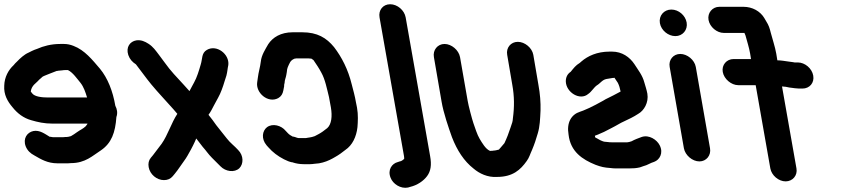

<svg xmlns="http://www.w3.org/2000/svg" viewBox="-30 -765 3970 904"><path d="M380 -306C372 -332 364 -356 349 -375C333 -394 313 -424 290 -435H277C273 -435 269 -435 265 -434L244 -432C241 -431 239 -431 237 -431C227 -427 217 -423 206 -419L191 -413C182 -409 170 -406 164 -398C158 -393 151 -387 147 -382L130 -366C123 -358 117 -349 115 -335V-334C117 -332 118 -330 121 -326C133 -309 170 -306 196 -306ZM513 -267C521 -252 525 -233 518 -214C513 -141 495 -91 445 -57C406 -32 372 3 304 3C295 4 288 4 283 4H241C194 4 163 -15 132 -33C113 -43 99 -56 91 -76C77 -113 98 -142 127 -148C157 -154 182 -134 204 -121H208C213 -120 217 -119 220 -119H262C265 -119 271 -119 278 -120C283 -120 287 -120 292 -121L304 -124C315 -130 323 -136 333 -143C350 -155 360 -158 373 -170L380 -179C381 -180 382 -182 382 -183H217C178 -183 148 -190 117 -199C81 -209 52 -231 29 -260C6 -287 -13 -319 -10 -362C-9 -402 10 -436 34 -458C39 -464 44 -470 50 -475C64 -490 85 -509 104 -517L120 -525C128 -529 136 -532 145 -535C174 -548 211 -558 253 -558H272C286 -558 301 -555 316 -549C369 -529 405 -483 441 -441C477 -397 501 -337 513 -267Z M670 22C667 5 670 -10 680 -22L690 -34C706 -54 715 -68 731 -88C760 -129 777 -187 805 -229L787 -250C751 -291 715 -328 682 -368C658 -397 632 -434 610 -462C593 -473 581 -486 574 -506C562 -543 582 -570 612 -575C634 -578 652 -570 669 -559C691 -545 703 -527 719 -506L745 -471C774 -430 802 -402 835 -366L862 -336C869 -351 879 -366 884 -377C897 -400 907 -433 915 -461C924 -489 918 -515 944 -530C990 -557 1051 -510 1045 -459C1041 -441 1041 -428 1036 -409L1027 -381C1020 -357 1009 -326 997 -305L978 -270C969 -253 962 -238 952 -225V-224C965 -208 977 -192 988 -176C1006 -152 1023 -133 1038 -113C1053 -93 1075 -77 1091 -59C1118 -32 1117 7 1097 27C1074 49 1032 43 1008 18L968 -22C950 -40 942 -54 924 -74C915 -85 905 -98 894 -113L887 -97C881 -85 876 -73 869 -61C856 -38 850 -25 835 -5C818 18 811 31 793 53L783 65C773 77 759 83 742 83C708 83 676 56 670 22Z M1370 -116H1371C1373 -115 1375 -115 1378 -115H1408C1411 -115 1413 -115 1416 -116L1429 -118L1439 -120L1452 -124C1467 -132 1476 -136 1490 -146L1511 -162C1531 -180 1535 -218 1528 -259L1519 -308C1509 -348 1501 -391 1483 -423C1472 -444 1459 -463 1446 -482C1442 -485 1439 -487 1436 -489H1434C1427 -490 1421 -490 1415 -490H1370C1366 -490 1362 -490 1359 -489C1358 -489 1356 -489 1355 -488C1336 -480 1333 -466 1325 -449L1322 -439C1321 -430 1320 -421 1318 -412C1316 -399 1310 -388 1310 -375C1309 -370 1307 -365 1308 -360L1304 -339C1301 -323 1294 -311 1280 -303C1232 -277 1173 -328 1181 -378L1184 -399C1187 -425 1195 -449 1198 -475C1201 -506 1220 -534 1233 -557C1254 -589 1292 -613 1348 -613H1393C1464 -613 1507 -587 1543 -543C1579 -496 1609 -438 1626 -368C1633 -341 1641 -313 1646 -283L1651 -258C1657 -225 1655 -191 1653 -166C1648 -121 1629 -81 1596 -59C1584 -49 1563 -34 1550 -27L1536 -19C1518 -9 1496 0 1472 4L1452 6C1444 7 1437 8 1430 8H1400C1382 8 1364 5 1349 0C1348 -1 1346 -1 1344 -1C1333 -3 1321 -8 1307 -15C1278 -30 1254 -48 1233 -72L1225 -81C1199 -112 1205 -149 1227 -166C1254 -186 1295 -174 1315 -149C1322 -142 1328 -134 1336 -129L1348 -122C1354 -122 1364 -118 1370 -116Z M1880 -683 1995 -31C2003 12 1998 41 1981 64C1964 87 1935 107 1901 115L1891 118C1856 125 1820 101 1809 72C1794 35 1815 5 1843 -2L1852 -5C1859 -5 1869 -13 1872 -16H1873C1873 -22 1873 -27 1872 -31L1757 -683C1751 -717 1773 -745 1807 -745C1841 -745 1874 -717 1880 -683Z M2481 -507 2505 -366C2513 -323 2516 -283 2515 -245C2513 -204 2512 -170 2502 -137C2494 -109 2486 -85 2475 -59C2466 -40 2462 -23 2450 -7C2421 34 2385 68 2310 68C2266 71 2227 52 2200 29C2155 -6 2122 -57 2098 -119C2082 -164 2058 -233 2049 -287L2013 -496C2007 -529 2030 -558 2063 -558C2096 -558 2130 -529 2136 -496L2172 -290C2175 -270 2193 -202 2199 -185C2206 -165 2217 -130 2228 -112C2240 -92 2256 -64 2276 -55H2277C2280 -54 2282 -54 2283 -55C2287 -55 2291 -55 2294 -56C2303 -56 2311 -59 2320 -61V-62C2322 -64 2325 -67 2328 -71L2345 -91C2356 -114 2366 -140 2374 -165L2382 -189C2384 -194 2384 -201 2385 -209C2392 -261 2392 -311 2382 -366L2358 -507C2352 -540 2375 -568 2408 -568C2441 -568 2475 -540 2481 -507Z M2634 -382C2634 -402 2642 -417 2657 -427C2671 -444 2680 -457 2700 -469C2704 -472 2706 -474 2708 -476C2737 -501 2781 -522 2840 -522H2852C2899 -522 2935 -496 2957 -463C2974 -436 2995 -411 3004 -376C3008 -362 3015 -341 3018 -324C3025 -282 3002 -244 2975 -229C2954 -215 2929 -203 2905 -192C2891 -186 2878 -177 2866 -171L2849 -162C2836 -155 2826 -150 2814 -144L2798 -137C2791 -134 2781 -129 2771 -126L2772 -119C2774 -117 2776 -115 2780 -114C2789 -108 2803 -101 2814 -98L2834 -96C2839 -95 2844 -95 2849 -95H2924C2927 -96 2929 -96 2931 -96L2944 -100C2958 -108 2975 -114 2991 -120C3026 -132 3063 -107 3076 -81C3095 -44 3075 -12 3050 -3C3032 2 3018 13 3000 17L2983 23C2966 27 2952 28 2931 28H2869C2860 28 2852 27 2843 26C2815 24 2801 21 2774 11C2712 -14 2656 -51 2647 -131C2637 -188 2660 -226 2701 -239C2709 -242 2722 -246 2729 -250L2745 -257C2756 -263 2764 -266 2775 -272L2810 -291C2818 -296 2825 -300 2834 -304L2858 -316C2869 -322 2881 -328 2892 -334C2889 -350 2885 -363 2879 -375L2863 -399C2861 -398 2858 -398 2855 -398C2844 -396 2836 -395 2825 -393C2805 -389 2796 -372 2780 -363C2765 -352 2755 -333 2740 -323C2701 -289 2635 -330 2634 -382Z M3246 -450 3313 -67C3319 -34 3296 -5 3263 -5C3230 -5 3196 -34 3190 -67L3123 -450C3117 -483 3140 -511 3173 -511C3206 -511 3240 -483 3246 -450ZM3203 -659C3209 -624 3184 -595 3150 -595C3116 -595 3083 -622 3077 -656C3071 -691 3096 -720 3131 -720C3165 -720 3197 -693 3203 -659Z M3748 -348H3741C3734 -348 3727 -348 3720 -349C3715 -349 3709 -350 3702 -351L3686 -353C3675 -356 3666 -357 3652 -358L3720 28C3726 61 3702 89 3669 89C3636 89 3603 61 3597 28L3528 -364H3446C3413 -364 3379 -393 3373 -426C3367 -459 3391 -487 3424 -487H3506L3502 -512C3497 -542 3487 -571 3480 -598L3475 -610H3378C3345 -610 3312 -638 3306 -671C3300 -704 3324 -733 3357 -733H3470C3513 -733 3549 -712 3568 -681C3571 -676 3574 -670 3578 -664C3589 -647 3594 -632 3599 -611C3607 -580 3619 -546 3625 -512L3630 -481C3649 -481 3667 -477 3684 -475L3699 -473C3704 -472 3708 -472 3711 -471H3726C3760 -471 3793 -443 3799 -409C3805 -375 3782 -348 3748 -348Z"/></svg>

Font: Blanket
Style: ReversedObl
Weight: 700
Foundry: Cannot Into Space Fonts
Version: Version 0.9